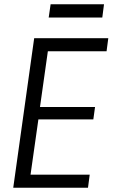

<svg xmlns="http://www.w3.org/2000/svg" viewBox="-20 -879 527 899"><path d="M106 -61H400L392 0H42L140 -700H487L479 -639H188L211 -688L163 -348L150 -378H425L417 -320H142L164 -350L116 -12ZM467 -859 459 -797H208L217 -859Z"/></svg>

Font: Pathway Extreme SemiCondensed Light
Style: Italic
Weight: 300
Width: 4
Italic angle: -8°
Version: Version 1.001;gftools[0.9.26]